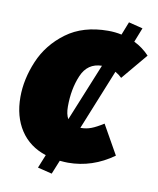

<svg xmlns="http://www.w3.org/2000/svg" viewBox="-78 -666 664 805"><g transform="rotate(10 253.5 -263.5)"><path d="M379 -168 449 -44Q360 20 256 20Q243 20 221 18L197 77L136 62L159 5Q88 -18 50 -76Q12 -134 12 -217Q12 -293 45 -371Q78 -449 149 -501.5Q220 -554 327 -554Q357 -554 384 -548L406 -604L466 -589L442 -528Q479 -510 507 -480L414 -369Q402 -381 386 -390L282 -133H284Q307 -133 328 -141Q349 -149 379 -168ZM215 -212Q215 -179 226 -160L326 -405Q265 -404 240 -345.5Q215 -287 215 -212Z"/></g></svg>

Font: FiraGO Heavy
Style: Italic
Weight: 900
Italic angle: -8°
Designer: bBox Type GmbH
Foundry: bBox Type GmbH
Version: Version 1.001